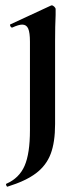

<svg xmlns="http://www.w3.org/2000/svg" viewBox="-20 -416 303 718"><path d="M188 -360Q186 -320 186 -262V48Q186 116 169.5 159.5Q153 203 114.5 232Q76 261 8 282Q6 283 3.5 277.5Q1 272 4 271Q52 250 72 204Q92 158 92 71V-260Q92 -294 85.5 -309Q79 -324 63 -324Q50 -324 26 -313H25Q21 -313 18.5 -318.5Q16 -324 19 -325L170 -395L173 -396Q178 -396 183 -391Q188 -386 188 -382Z"/></svg>

Font: Cormorant SC
Style: Bold
Weight: 700
Designer: Christian Thalmann (Catharsis Fonts)
Foundry: Catharsis Fonts
Version: Version 4.000